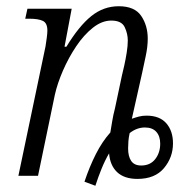

<svg xmlns="http://www.w3.org/2000/svg" viewBox="-20 -564 614 616"><path d="M251 19Q267 -29 287.5 -69.5Q308 -110 334 -139Q337 -156 340 -175Q343 -194 349 -217L371 -321Q374 -333 378.5 -353Q383 -373 386.5 -395Q390 -417 390 -434Q390 -456 380 -477Q370 -498 337 -498Q307 -498 278 -475Q249 -452 224.5 -415.5Q200 -379 182 -337.5Q164 -296 156 -260L102 0H39L126 -415Q128 -428 130 -442.5Q132 -457 132 -466Q132 -490 117.5 -497Q103 -504 73 -504H61L68 -536H210L187 -414H193Q233 -480 272.5 -512Q312 -544 361 -544Q412 -544 433 -513Q454 -482 454 -440Q454 -414 447.5 -384Q441 -354 436 -330L403 -183Q414 -187 425.5 -190Q437 -193 450 -193Q492 -193 513.5 -168.5Q535 -144 535 -104Q535 -59 506 -24.5Q477 10 421 10Q379 10 356 -11.5Q333 -33 330 -72Q317 -50 306 -23Q295 4 286 32ZM433 -33Q462 -33 478 -53.5Q494 -74 494 -103Q494 -127 481.5 -141Q469 -155 445 -155Q419 -155 396 -137Q393 -124 392 -111.5Q391 -99 391 -88Q391 -62 401 -47.5Q411 -33 433 -33Z"/></svg>

Font: Noto Serif SemiCondensed Light
Style: Italic
Weight: 300
Width: 4
Italic angle: -12°
Designer: Monotype Design Team
Foundry: Monotype Imaging Inc.
Version: Version 2.013; ttfautohint (v1.8.4.7-5d5b)